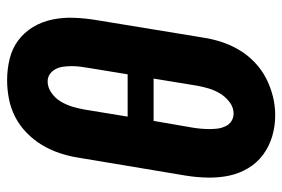

<svg xmlns="http://www.w3.org/2000/svg" viewBox="-147 -639 794 540"><g transform="rotate(90 250.0 -369.0)"><path d="M206 8Q175 8 146 1Q117 -6 94 -23Q71 -40 56 -65Q41 -90 35 -119Q29 -148 30 -178.5Q31 -209 36 -240L86 -545Q90 -571 98.5 -596.5Q107 -622 121 -645.5Q135 -669 155.5 -688.5Q176 -708 200.5 -720.5Q225 -733 251 -739.5Q277 -746 304 -746Q335 -746 363.5 -737.5Q392 -729 415 -712Q438 -695 453 -670Q468 -645 474 -616.5Q480 -588 479.5 -557Q479 -526 474 -495L423 -190Q419 -165 410.5 -139.5Q402 -114 388 -90.5Q374 -67 353.5 -47Q333 -27 308.5 -14.5Q284 -2 257.5 3Q231 8 206 8ZM201 -404H320L339 -514Q341 -526 342 -538Q343 -550 343 -562Q343 -574 341.5 -585Q340 -596 335 -606.5Q330 -617 320.5 -623Q311 -629 299 -629Q282 -629 267 -617.5Q252 -606 243 -591Q234 -576 229 -559.5Q224 -543 221 -526ZM209 -106Q226 -106 241.5 -117Q257 -128 266 -143.5Q275 -159 280 -175.5Q285 -192 288 -209L308 -331H189L171 -221Q169 -209 167.5 -197.5Q166 -186 166 -174Q166 -162 167.5 -150.5Q169 -139 174 -129Q179 -119 188 -112.5Q197 -106 209 -106Z"/></g></svg>

Font: Iosevka Slab Heavy
Style: Italic
Weight: 900
Italic angle: -9°
Monospace: yes
Designer: Belleve Invis
Foundry: Belleve Invis
Version: Version 11.1.0; ttfautohint (v1.8.3)